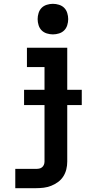

<svg xmlns="http://www.w3.org/2000/svg" viewBox="-20 -770 490 1005"><path d="M60 215V114H168Q177 114 185 112.5Q193 111 199.5 106Q206 101 209.5 93Q213 85 213 76V-419H121V-520H332V76Q332 97 327 117Q322 137 311 154Q300 171 283.5 183Q267 195 248 202.5Q229 210 209 212.5Q189 215 168 215ZM257 -590Q241 -590 225 -595Q209 -600 198 -611Q187 -622 182 -638Q177 -654 177 -670Q177 -686 182 -702Q187 -718 198 -729Q209 -740 225 -745Q241 -750 257 -750Q273 -750 289 -745Q305 -740 316 -729Q327 -718 332 -702Q337 -686 337 -670Q337 -654 332 -638Q327 -622 316 -611Q305 -600 289 -595Q273 -590 257 -590ZM106 -220V-300H408V-220Z"/></svg>

Font: Iosevka Etoile
Style: Bold
Weight: 700
Designer: Belleve Invis
Foundry: Belleve Invis
Version: Version 28.1.0; ttfautohint (v1.8.4)